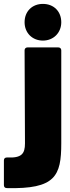

<svg xmlns="http://www.w3.org/2000/svg" viewBox="-95 -763 359 984"><path d="M125 -555C179 -555 219 -595 219 -649C219 -705 180 -743 125 -743C70 -743 31 -705 31 -649C31 -595 70 -555 125 -555ZM-60 201C189 207 219 139 219 -29V-505C219 -514 213 -520 204 -520H46C37 -520 31 -514 31 -505L33 -28C33 25 16 48 -59 44C-69 44 -75 49 -75 59V186C-75 195 -70 201 -60 201Z"/></svg>

Font: Barlow Semi Condensed Black
Style: Regular
Weight: 900
Width: 4
Designer: Jeremy Tribby
Foundry: Tribby Type
Version: Version 1.408;PS 001.408;hotconv 1.0.88;makeotf.lib2.5.64775